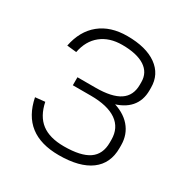

<svg xmlns="http://www.w3.org/2000/svg" viewBox="-162 -848 973 997"><g transform="rotate(30 324.0 -350.0)"><path d="M321 7Q212 7 148 -42.5Q84 -92 64 -192L122 -198Q138 -120 186.5 -83Q235 -46 321 -46Q422 -46 470 -79Q518 -112 518 -182V-199Q518 -270 465 -307Q412 -344 311 -344H203V-392H311Q409 -392 456 -423.5Q503 -455 503 -520V-536Q503 -593 456 -623.5Q409 -654 321 -654Q245 -654 195.5 -614.5Q146 -575 132 -502L75 -508Q94 -604 157.5 -655.5Q221 -707 321 -707Q434 -707 497.5 -661.5Q561 -616 561 -536V-520Q561 -459 526 -419Q491 -379 422 -362V-374Q497 -355 536.5 -309.5Q576 -264 576 -199V-182Q576 -90 510.5 -41.5Q445 7 321 7Z"/></g></svg>

Font: Pathway Extreme 8pt Thin 12pt Thin
Style: Regular
Weight: 250
Version: Version 1.001;gftools[0.9.26]